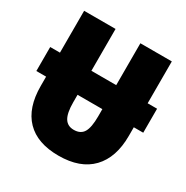

<svg xmlns="http://www.w3.org/2000/svg" viewBox="-166 -854 976 1005"><g transform="rotate(30 322.0 -352.0)"><path d="M645 -316H588V-264Q588 -133 519.5 -61.5Q451 10 320 10Q192 10 125 -59Q58 -128 58 -260V-316H-1V-461H58V-714H248V-461H398V-714H588V-461H645ZM398 -316H248V-271Q248 -206 266 -176.5Q284 -147 322 -147Q363 -147 380.5 -176Q398 -205 398 -272Z"/></g></svg>

Font: Noto Sans Display Black Narrow
Style: Regular
Weight: 900
Width: 4
Designer: Monotype Design team
Foundry: Monotype Imaging Inc.
Version: Version 1.000